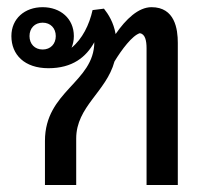

<svg xmlns="http://www.w3.org/2000/svg" viewBox="-20 -528 594 548"><path d="M101.7 -463.3C124.2 -463.3 139.2 -447.5 139.2 -425C139.2 -402.5 124.2 -386.7 101.7 -386.7C79.2 -386.7 64.2 -402.5 64.2 -425C64.2 -447.5 79.2 -463.3 101.7 -463.3ZM101.7 -507.5C50.8 -507.5 12.5 -475 12.5 -425C12.5 -371.7 50 -333.3 118.3 -333.3C186.7 -333.3 225.8 -365 249.2 -407.5C248.3 -292.5 108.3 -268.3 108.3 -125.8V0H197.5V-132.5C197.5 -224.2 283.3 -265.8 306.7 -352.5C327.5 -386.7 357.5 -426.7 379.2 -433.3C394.2 -430.8 398.3 -412.5 398.3 -390V0H487.5V-405.8C487.5 -445 479.2 -507.5 412.5 -507.5C375 -507.5 339.2 -473.3 310 -430.8C304.2 -464.2 289.2 -487.5 276.7 -503.3L244.2 -499.2C235 -457.5 215 -416.7 184.2 -391.7C188.3 -401.7 190.8 -412.5 190.8 -425C190.8 -475 152.5 -507.5 101.7 -507.5Z"/></svg>

Font: Boon Medium
Style: Regular
Weight: 500
Designer: Sungsit Sawaiwan
Foundry: FontUni
Version: Version 2.0